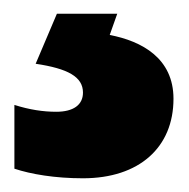

<svg xmlns="http://www.w3.org/2000/svg" viewBox="-20 -20 275 280"><path d="M233 124C233 65 187 40 140 31L151 0H63L32 73C79 80 101 92 101 115C101 133 87 143 62 143C43 143 23 140 1 133V226C25 234 60 240 101 240C183 240 233 195 233 124Z"/></svg>

Font: Noto Sans Devanagari SemiCondensed Black
Style: Regular
Weight: 900
Width: 4
Designer: Jelle Bosma - Monotype Design Team
Foundry: Monotype Imaging Inc.
Version: Version 2.004